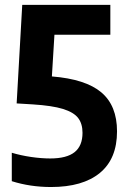

<svg xmlns="http://www.w3.org/2000/svg" viewBox="-20 -760 519 790"><path d="M461.5 -219.5Q461.5 -106.5 391 -48.5Q320.5 9.5 190 9.5Q104.5 9.5 28.5 -14.5V-131.5Q65 -120.5 107.5 -114.2Q150 -108 186.5 -108Q254.5 -108 287 -134Q319.5 -160 319.5 -213.5Q319.5 -251 301.5 -274.5Q283.5 -298 239 -311.8Q194.5 -325.5 114.5 -330.5L48.5 -334.5L71.5 -740H434V-617H204L193.5 -445.5Q332 -434.5 396.8 -380Q461.5 -325.5 461.5 -219.5Z"/></svg>

Font: Encode Sans Condensed
Style: Bold
Weight: 700
Width: 3
Designer: Multiple Designers
Foundry: Impallari Type
Version: Version 2.000